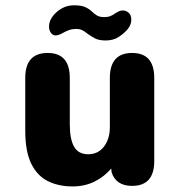

<svg xmlns="http://www.w3.org/2000/svg" viewBox="-20 -676 659 707"><path d="M155.5 -481Q237 -481 237 -389V-218.5Q237 -163.5 252.8 -135.8Q268.5 -108 305 -108Q330 -108 347.5 -121Q365 -134 374.8 -156.5Q384.5 -179 384.5 -207V-389Q384.5 -481 466.5 -481Q548 -481 548 -389V-83Q548 8.5 466.5 8.5Q407 8.5 391 -41.5L389.5 -55.5Q365 -26 328.8 -7.8Q292.5 10.5 247 10.5Q196 10.5 156.8 -8.8Q117.5 -28 95.2 -73Q73 -118 73 -194.5V-389Q73 -481 155.5 -481ZM369.5 -527Q344 -527 329.5 -534.8Q315 -542.5 302 -552Q292.5 -560 283 -564.8Q273.5 -569.5 259.5 -569.5Q246 -569.5 234.2 -565.2Q222.5 -561 213 -555.5Q196 -545.5 184.5 -545.5Q174.5 -545.5 167.5 -555Q160.5 -564.5 160.5 -578Q160.5 -606.5 188.5 -631.5Q200.5 -642.5 216.8 -649.5Q233 -656.5 253 -656.5Q279 -656.5 293.5 -650Q308 -643.5 318.5 -633.5Q327 -625 337 -619Q347 -613 364 -613Q377 -613 386.5 -616.8Q396 -620.5 404.5 -627Q410.5 -631 417.2 -634.2Q424 -637.5 432.5 -637.5Q444 -637.5 453.8 -629Q463.5 -620.5 463.5 -603.5Q463.5 -584.5 450 -568.5Q438 -554 418 -540.5Q398 -527 369.5 -527Z"/></svg>

Font: Sono Monospace
Style: Bold
Weight: 700
Designer: Tyler Finck
Foundry: Tyler Finck
Version: Version 2.112